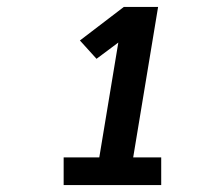

<svg xmlns="http://www.w3.org/2000/svg" viewBox="-20 -858 640 555"><path d="M164 -323V-403H267L322 -735L259 -688L211 -741L338 -838H437L365 -403H446V-323Z"/></svg>

Font: Iosevka Curly Slab HvExObl
Style: Regular
Weight: 900
Width: 7
Italic angle: -9°
Monospace: yes
Designer: Belleve Invis
Foundry: Belleve Invis
Version: Version 11.1.0; ttfautohint (v1.8.3)